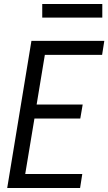

<svg xmlns="http://www.w3.org/2000/svg" viewBox="-20 -939 541 959"><path d="M16 0 137 -735H501L490 -665H204L163 -417H393L381 -347H152L106 -70H391L380 0ZM191 -851V-919H491V-851Z"/></svg>

Font: Iosevka SS04 Oblique
Style: Regular
Weight: 400
Italic angle: -9°
Monospace: yes
Designer: Belleve Invis
Foundry: Belleve Invis
Version: Version 19.0.0; ttfautohint (v1.8.4)